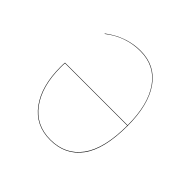

<svg xmlns="http://www.w3.org/2000/svg" viewBox="-140 -663 809 809"><g transform="rotate(45 264.0 -259.0)"><path d="M448 -264Q448 -125 398.5 -58Q349 9 259 9Q171 9 121.5 -58.5Q72 -126 72 -240Q72 -257 73 -266H446Q446 -389 398 -457Q350 -525 263 -525Q176 -525 106 -470L104 -471Q178 -527 263 -527Q351 -527 399.5 -458Q448 -389 448 -264ZM446 -264H75Q74 -257 74 -240Q74 -127 123 -60Q172 7 259 7Q348 7 397 -60Q446 -127 446 -264Z"/></g></svg>

Font: FiraGO Two
Style: Regular
Weight: 100
Designer: bBox Type
Foundry: bBox Type GmbH
Version: Version 1.001